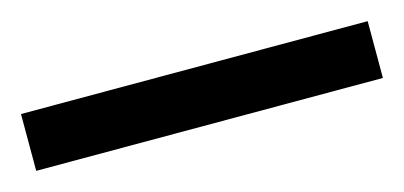

<svg xmlns="http://www.w3.org/2000/svg" viewBox="-28 13 467 222"><g transform="rotate(-15 205.5 124.0)"><path d="M-2 90H413V158H-2Z"/></g></svg>

Font: ukannada15
Style: Book
Weight: 400
Designer: Jelle Bosma - Monotype Design Team
Foundry: Monotype Imaging Inc.
Version: Version 2.003